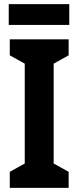

<svg xmlns="http://www.w3.org/2000/svg" viewBox="-20 -903 377 923"><path d="M310 0H27V-77L99 -117V-597L27 -637V-714H310V-637L238 -597V-117L310 -77ZM313 -883V-783H22V-883Z"/></svg>

Font: Noto Sans Gurmukhi UI Condensed
Style: Bold
Weight: 700
Width: 3
Designer: Jelle Bosma - Monotype Design Team
Foundry: Monotype Imaging Inc.
Version: Version 2.004; ttfautohint (v1.8.4.7-5d5b)